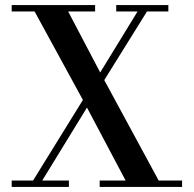

<svg xmlns="http://www.w3.org/2000/svg" viewBox="-20 -735 762 755"><path d="M306 -342 116 -690H26V-715H354V-690H248L374 -450L521 -690H437V-715H642V-690H558L390 -420L604 -25H696V0H372V-25H474L322 -312L146 -25H251V0H26V-25H110Z"/></svg>

Font: Justus
Style: Oldstyle
Weight: 500
Version: Version 001.000